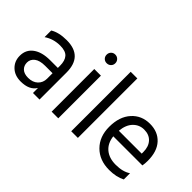

<svg xmlns="http://www.w3.org/2000/svg" viewBox="-67 -1164 1614 1614"><g transform="rotate(45 740.0 -356.5)"><path d="M228 -61Q282 -61 314 -91.5Q346 -122 346 -169V-234H258Q194 -234 162 -209Q130 -184 130 -146Q130 -108 155 -84.5Q180 -61 228 -61ZM347 -60Q308 5 205 5Q134 5 90.5 -37Q47 -79 47 -143Q47 -216 102.5 -256.5Q158 -297 254 -297H346V-323Q346 -383 319 -413.5Q292 -444 228 -444Q147 -444 84 -401V-480Q141 -515 234 -515Q425 -515 425 -321V0H347Z M648 0H569V-507H648ZM645 -703Q660 -688 660 -666Q660 -644 645 -629.5Q630 -615 608 -615Q586 -615 571.5 -629.5Q557 -644 557 -666Q557 -688 571.5 -703Q586 -718 608 -718Q630 -718 645 -703Z M881 0H802V-707H881Z M1401 -26Q1342 5 1257 5Q1142 5 1071.5 -65.5Q1001 -136 1001 -252Q1001 -373 1064 -443Q1127 -513 1226 -513Q1321 -513 1377 -452Q1433 -391 1433 -279Q1433 -247 1428 -220H1082Q1091 -145 1139 -105Q1187 -65 1265 -65Q1350 -65 1401 -100ZM1226 -444Q1169 -444 1129 -403Q1089 -362 1082 -286H1354V-306Q1354 -369 1320 -406.5Q1286 -444 1226 -444Z"/></g></svg>

Font: Hind Guntur
Style: Regular
Weight: 400
Designer: Manushi Parikh, Hitesh Malaviya
Foundry: Indian Type Foundry
Version: Version 1.002;PS 1.0;hotconv 1.0.86;makeotf.lib2.5.63406; tt